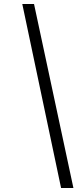

<svg xmlns="http://www.w3.org/2000/svg" viewBox="-20 -768 420 965"><path d="M287 177 92 -748H151L349 177Z"/></svg>

Font: Tiro Bangla
Style: Italic
Weight: 400
Italic angle: -11°
Designer: Bangla: John Hudson & Fiona Ross, assisted by Neelakash Kshetrimayum. Latin: John Hudson with Paul Hanslow, assisted by 
Foundry: Tiro Typeworks Ltd.
Version: Version 1.60